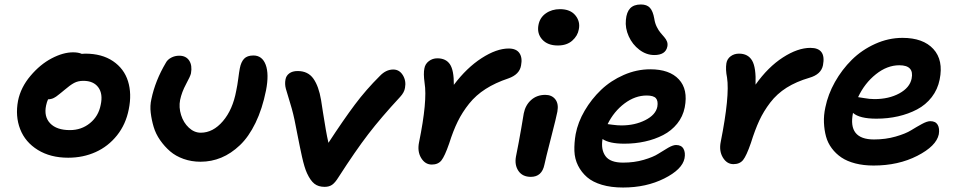

<svg xmlns="http://www.w3.org/2000/svg" viewBox="-20 -774 4287 862"><path d="M286.1 -65.9Q206.5 -65.9 149.9 -100.8Q93.3 -135.7 70.6 -194.1Q47.9 -252.4 61 -321.8Q73.2 -381.8 116.7 -433.3Q160.2 -484.9 211.9 -512Q263.7 -539.1 308.1 -539.1Q331.5 -539.1 347.2 -532.2Q349.6 -532.2 354.7 -532.7Q359.9 -533.2 362.8 -533.2Q437.5 -533.2 487.3 -499.5Q537.1 -465.8 554.7 -409.4Q572.3 -353 558.1 -283.2Q544.9 -215.8 505.4 -166.3Q465.8 -116.7 409.4 -91.3Q353 -65.9 286.1 -65.9ZM187 -300.8Q176.3 -250.5 205.3 -220.2Q234.4 -189.9 293.9 -189.9Q345.7 -189.9 384 -221.2Q422.4 -252.4 432.1 -303.2Q442.9 -352.5 421.4 -381.8Q399.9 -411.1 354 -411.1Q330.6 -411.1 312.7 -401.6Q294.9 -392.1 268.1 -369.1Q264.6 -366.2 257.6 -360.4Q250.5 -354.5 247.8 -352.5Q245.1 -350.6 239.7 -346.2Q234.4 -341.8 231.9 -340.3Q229.5 -338.9 225.1 -336.2Q220.7 -333.5 218 -332.5Q215.3 -331.5 211.2 -330.3Q207 -329.1 203.4 -328.6Q199.7 -328.1 195.8 -328.1Q190.4 -316.9 187 -300.8Z M880.4 -47.9Q839.8 -47.9 804.2 -60.5Q768.6 -73.2 743.7 -94.7Q718.8 -116.2 699 -144.5Q679.2 -172.9 669.9 -204.1Q660.6 -235.4 656.7 -267.6Q652.8 -299.8 659.7 -329.1Q676.8 -411.6 724.6 -492.2Q731.9 -506.3 748.5 -515.1Q765.1 -523.9 784.7 -523.9Q814.9 -523.9 829.3 -502.2Q843.8 -480.5 837.4 -444.8Q835 -432.6 815.4 -396.5Q795.9 -360.4 788.6 -325.2Q782.2 -292 793 -257.6Q803.7 -223.1 827.9 -200.7Q852.1 -178.2 881.3 -178.2Q936.5 -178.2 980.7 -230Q1024.9 -281.7 1040.5 -366.2Q1045.9 -391.1 1049.8 -421.6Q1053.7 -452.1 1056.6 -466.8Q1062 -495.6 1075.9 -510.3Q1089.8 -524.9 1117.7 -524.9Q1157.2 -524.9 1172.9 -483.2Q1188.5 -441.4 1174.3 -368.2Q1157.7 -285.2 1127.2 -222.4Q1096.7 -159.7 1057.1 -122.1Q1017.6 -84.5 973.4 -66.2Q929.2 -47.9 880.4 -47.9Z M1437.5 64.9Q1409.2 64.9 1391.4 50.8Q1373.5 36.6 1358.4 3.9Q1352.5 -8.8 1346.9 -27.3Q1341.3 -45.9 1335.7 -71Q1330.1 -96.2 1326.2 -115.5Q1322.3 -134.8 1316.2 -165.5Q1310.1 -196.3 1307.6 -209Q1297.4 -264.2 1283.2 -309.3Q1269 -354.5 1263.4 -375.5Q1257.8 -396.5 1261.7 -417Q1264.6 -434.1 1278.8 -444.6Q1293 -455.1 1316.4 -455.1Q1362.8 -455.1 1387 -420.9Q1411.1 -386.7 1421.4 -325.2Q1422.9 -314.9 1430.2 -268.3Q1437.5 -221.7 1442.9 -191.2Q1448.2 -160.6 1454.6 -132.8Q1522.9 -237.3 1573.2 -304.4Q1623.5 -371.6 1685.5 -433.1Q1712.9 -461.9 1745.6 -461.9Q1772.9 -461.9 1788.6 -436.5Q1804.2 -411.1 1798.3 -379.9Q1795.4 -359.4 1776.4 -338.9Q1690.4 -246.1 1633.3 -171.6Q1576.2 -97.2 1499.5 22Q1484.4 46.4 1470.9 55.7Q1457.5 64.9 1437.5 64.9Z M1918.5 -35.2Q1888.7 -35.2 1870.8 -64.7Q1853 -94.2 1861.3 -134.8Q1899.4 -321.3 1886.2 -401.9Q1880.4 -443.8 1885.3 -466.8Q1888.7 -486.8 1905.3 -499.5Q1921.9 -512.2 1943.4 -512.2Q1981.9 -512.2 2000 -485.4Q2018.1 -458.5 2017.6 -393.1Q2075.7 -470.2 2142.6 -513.2Q2209.5 -556.2 2263.7 -556.2Q2297.9 -556.2 2312 -535.6Q2326.2 -515.1 2319.3 -480Q2312.5 -439.5 2262.2 -421.9Q2203.6 -402.3 2160.2 -374.5Q2116.7 -346.7 2086.2 -308.6Q2055.7 -270.5 2035.2 -228.8Q2014.6 -187 1996.6 -129.9Q1976.6 -72.3 1961.7 -53.7Q1946.8 -35.2 1918.5 -35.2Z M2484.4 -569.8Q2438.5 -569.8 2414.3 -596.7Q2390.1 -623.5 2397.5 -662.1Q2403.8 -695.3 2430.7 -714.1Q2457.5 -732.9 2494.1 -732.9Q2540.5 -732.9 2563.2 -705.1Q2585.9 -677.2 2578.6 -642.1Q2573.7 -613.3 2549.3 -591.6Q2524.9 -569.8 2484.4 -569.8ZM2363.3 20Q2325.7 20 2307.6 -6.6Q2289.6 -33.2 2296.4 -70.8Q2309.1 -133.3 2320.3 -198.5Q2331.5 -263.7 2331.5 -265.1Q2338.9 -302.2 2364.7 -325.2Q2390.6 -348.1 2428.2 -348.1Q2457.5 -348.1 2473.1 -328.1Q2488.8 -308.1 2482.4 -272.9Q2478.5 -251 2453.6 -154.3Q2428.7 -57.6 2424.3 -35.2Q2413.1 20 2363.3 20Z M2917.5 -526.9Q2881.8 -526.9 2850.6 -550.5Q2819.3 -574.2 2802.7 -611.1Q2786.1 -647.9 2790 -685.1Q2793 -719.7 2809.3 -736.8Q2825.7 -753.9 2857.4 -753.9Q2884.3 -753.9 2897.9 -739Q2911.6 -724.1 2917.5 -689.9Q2920.4 -669.9 2928.7 -653.3Q2937 -636.7 2945.6 -626.7Q2954.1 -616.7 2962.4 -607.2Q2970.7 -597.7 2974.6 -587.4Q2978.5 -577.1 2976.1 -564.9Q2968.3 -526.9 2917.5 -526.9ZM2777.3 67.9Q2723.6 67.9 2682.4 55.7Q2641.1 43.5 2615.7 21.5Q2590.3 -0.5 2575.2 -30.5Q2560.1 -60.5 2558.8 -96.2Q2557.6 -131.8 2564.5 -171.9Q2574.7 -225.6 2605 -277.3Q2635.3 -329.1 2678.7 -370.6Q2722.2 -412.1 2780.3 -437.5Q2838.4 -462.9 2899.4 -462.9Q2985.8 -462.9 3027.8 -417.7Q3069.8 -372.6 3054.2 -292Q3045.9 -250.5 3020.3 -218.8Q2994.6 -187 2957.3 -167.7Q2919.9 -148.4 2875.7 -138.7Q2831.5 -128.9 2783.2 -128.9Q2715.3 -128.9 2685.1 -149.9Q2677.2 -102.1 2698.5 -73Q2719.7 -43.9 2777.3 -43.9Q2827.6 -43.9 2870.1 -56.4Q2912.6 -68.8 2935.3 -83.5Q2958 -98.1 2979.7 -110.6Q3001.5 -123 3015.1 -123Q3039.1 -123 3048.6 -106Q3058.1 -88.9 3053.2 -63Q3043 -13.2 2962.2 27.3Q2881.3 67.9 2777.3 67.9ZM2883.3 -345.2Q2831.5 -345.2 2783.9 -309.6Q2736.3 -273.9 2708 -216.8Q2709 -216.8 2730.2 -213.9Q2751.5 -210.9 2770 -210.9Q2830.1 -210.9 2877 -234.6Q2923.8 -258.3 2931.2 -294.9Q2935.5 -320.8 2924.8 -333Q2914.1 -345.2 2883.3 -345.2Z M3272.9 -37.1Q3243.2 -37.1 3225.3 -66.9Q3207.5 -96.7 3215.8 -137.2Q3256.8 -343.8 3244.1 -425.8Q3236.8 -461.9 3241.2 -490.2Q3244.6 -509.8 3260.5 -521.5Q3276.4 -533.2 3297.9 -533.2Q3338.4 -533.2 3356.7 -502Q3375 -470.7 3372.1 -394Q3428.2 -473.1 3494.9 -516.1Q3561.5 -559.1 3618.2 -559.1Q3689.9 -559.1 3674.8 -481Q3666.5 -439.9 3613.8 -424.8Q3555.2 -407.7 3511.7 -380.4Q3468.3 -353 3438.2 -313.7Q3408.2 -274.4 3388.9 -232.7Q3369.6 -190.9 3351.1 -131.8Q3331.1 -74.2 3316.2 -55.7Q3301.3 -37.1 3272.9 -37.1Z M3901.9 -30.8Q3856.9 -30.8 3820.1 -40.3Q3783.2 -49.8 3757.8 -66.9Q3732.4 -84 3714.4 -108.2Q3696.3 -132.3 3688.5 -161.1Q3680.7 -189.9 3679.2 -223.1Q3677.7 -256.3 3685.5 -292Q3697.3 -350.1 3728.5 -405.8Q3759.8 -461.4 3804.4 -505.6Q3849.1 -549.8 3908.9 -576.9Q3968.8 -604 4031.7 -604Q4124.5 -604 4170.4 -554Q4216.3 -503.9 4198.7 -417Q4189.9 -372.6 4163.1 -337.9Q4136.2 -303.2 4097.2 -282.7Q4058.1 -262.2 4012 -251.7Q3965.8 -241.2 3914.6 -241.2Q3838.9 -241.2 3809.6 -267.1Q3785.6 -147.9 3903.8 -147.9Q3956.1 -147.9 4001 -160.9Q4045.9 -173.8 4070.3 -189Q4094.7 -204.1 4118.4 -217Q4142.1 -230 4156.7 -230Q4180.2 -230 4189.7 -213.9Q4199.2 -197.8 4194.8 -170.9Q4183.6 -118.2 4098.4 -74.5Q4013.2 -30.8 3901.9 -30.8ZM4017.6 -481Q3962.9 -481 3912.4 -440.7Q3861.8 -400.4 3832.5 -337.9Q3835.9 -337.9 3860.1 -333.5Q3884.3 -329.1 3905.8 -329.1Q3970.7 -329.1 4017.6 -354.7Q4064.5 -380.4 4072.8 -420.9Q4085 -481 4017.6 -481Z"/></svg>

Font: Shantell Sans Irregular Bouncy
Style: Italic
Weight: 600
Italic angle: -11.31°
Designer: Stephen Nixon, Anya Danilova, Shantell Martin
Foundry: Arrow Type
Version: Version 1.006;[9816181b4]